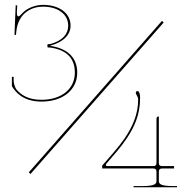

<svg xmlns="http://www.w3.org/2000/svg" viewBox="-20 -770 790 808"><path d="M160.5 -749.5C130.5 -749.5 93.5 -737 72 -712.5C65.5 -705 60 -701 57 -701C52.5 -701 51 -707 51 -719C51 -723 52 -730.5 52.5 -747.5H46L41 -625.5C41 -624 42.5 -622.5 44.5 -622.5C46.5 -622.5 47.5 -624 47.5 -625.5L48.5 -636.5C57 -719.5 117.5 -742 160.5 -742C225 -742 267 -709.5 267 -662C267 -628.5 245.5 -599 191 -584.5H186C181.5 -584.5 179.5 -583 179.5 -581.5V-573C179.5 -571.5 181.5 -570 186 -570H191C257.5 -560.5 295 -527.5 295 -464.5C295 -396 239 -350 154.5 -350C97 -350 68 -372 50.5 -392C42.5 -401 37.5 -420.5 37.5 -429V-446.5H30V-408C30 -407.5 30 -407 30.5 -406.5C44 -385 74.5 -342.5 154.5 -342.5C244.5 -342.5 305 -391.5 305 -464.5C305 -531 259.5 -567 191.5 -577V-578C247.5 -592.5 277 -625 277 -662C277 -714 230.5 -749.5 160.5 -749.5ZM661.5 -682 101 -44.5 108.5 -38 669 -675.5ZM430 -84C460.5 -119.5 487 -148.5 512 -185.5C546 -235.5 569.5 -288.5 569.5 -356C569.5 -365.5 569.5 -376 564 -384C563 -385.5 561 -386.5 557.5 -386.5C554.5 -386.5 551.5 -384 551.5 -380C551.5 -371.5 561.5 -364 561.5 -352C561.5 -288.5 537.5 -236.5 504 -187C477.5 -148.5 441 -109 410 -73V-61H624.5C635 -61 638.5 -56 638.5 -47.5V-8.5C638.5 2.5 633.5 13 580.5 13H542V18H725V13H706.5C653.5 13 648.5 2.5 648.5 -8.5V-47.5C648.5 -56 652 -61 662.5 -61H712.5V-71H662.5C652 -71 648.5 -75.5 648.5 -84V-280C642.5 -280 638.5 -276 638.5 -270.5V-84C638.5 -75.5 635 -71 624.5 -71H433C422.5 -71 424 -77.5 430 -84Z"/></svg>

Font: Znikomit
Style: Regular
Weight: 100
Designer: gluk
Foundry: gluk
Version: Version 0.55